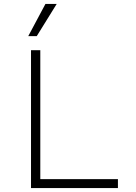

<svg xmlns="http://www.w3.org/2000/svg" viewBox="-20 -952 690 972"><path d="M137 0V-698H184V-45H577V0ZM123 -769 210 -932H267L166 -769Z"/></svg>

Font: Azeret Mono Thin Thin
Style: Regular
Weight: 250
Version: Version 1.002